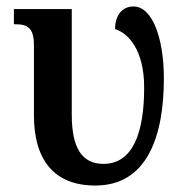

<svg xmlns="http://www.w3.org/2000/svg" viewBox="-20 -564 578 594"><path d="M275 10C438 10 487 -148 487 -321C487 -447 451 -544 393 -544C356 -544 336 -514 336 -474C375 -462 426 -412 426 -293C426 -155 392 -57 300 -57C235 -57 202 -104 202 -209V-536H23V-489H26C65 -489 85 -479 85 -423V-207C85 -72 145 10 275 10Z"/></svg>

Font: Noto Serif Condensed Semi
Style: Regular
Weight: 600
Width: 3
Designer: Monotype Design Team
Foundry: Monotype Imaging Inc.
Version: Version 1.002